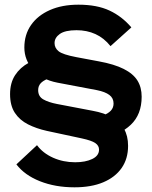

<svg xmlns="http://www.w3.org/2000/svg" viewBox="-20 -690 651 820"><path d="M414 -99 355 -181Q394 -187 418 -196Q442 -205 453.5 -217.5Q465 -230 465 -248Q465 -271 447 -284.5Q429 -298 394 -305L225 -337Q158 -350 121 -392Q84 -434 84 -487Q84 -542 112.5 -583Q141 -624 193 -647Q245 -670 315 -670Q394 -670 447.5 -645Q501 -620 541 -573L452 -493Q424 -528 387.5 -544.5Q351 -561 307 -561Q258 -561 235.5 -545Q213 -529 213 -506Q213 -485 230.5 -471Q248 -457 306 -446L402 -428Q468 -416 508.5 -395.5Q549 -375 567 -346Q585 -317 585 -277Q585 -201 538.5 -157Q492 -113 414 -99ZM298 110Q216 110 150.5 84Q85 58 50 12L138 -70Q163 -36 206.5 -16.5Q250 3 301 3Q345 3 374 -11Q403 -25 403 -51Q403 -68 387 -79Q371 -90 329 -99L180 -131Q135 -141 99.5 -159Q64 -177 43.5 -208Q23 -239 23 -288Q23 -336 44.5 -369Q66 -402 103 -422Q140 -442 186 -451L238 -370Q205 -362 184 -353.5Q163 -345 153 -333.5Q143 -322 143 -305Q143 -278 165 -265.5Q187 -253 223 -246L375 -217Q425 -208 458.5 -189Q492 -170 509.5 -140Q527 -110 527 -67Q527 -12 499.5 27.5Q472 67 421 88.5Q370 110 298 110Z"/></svg>

Font: Kantumruy Pro
Style: Bold
Weight: 700
Version: Version 1.002